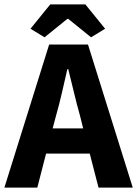

<svg xmlns="http://www.w3.org/2000/svg" viewBox="-26 -855 625 875"><path d="M230 -330 214 -270H353L338 -330Q324 -379 311 -434Q298 -489 285 -540H281Q269 -488 256.5 -433.5Q244 -379 230 -330ZM-6 0 198 -652H375L579 0H423L383 -155H184L144 0ZM113 -724 203 -835H363L453 -724L389 -685L285 -769H281L177 -685Z"/></svg>

Font: Giro Regular
Style: Bold
Weight: 700
Designer: Paul D. Hunt
Foundry: Adobe Systems Incorporated
Version: Version 1.000;PS 1.0;hotconv 1.0.88;makeotf.lib2.5.647800